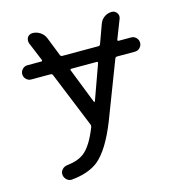

<svg xmlns="http://www.w3.org/2000/svg" viewBox="-110 -647 902 953"><g transform="rotate(-15 340.5 -170.5)"><path d="M418 -319.3Q418.9 -322.3 417.5 -324.2Q416 -326.2 414.1 -326.2H281.2Q279.3 -326.2 277.8 -324.2Q276.4 -322.3 277.3 -319.3L347.7 -139.6Q348.6 -137.7 350.6 -137.7Q352.5 -137.7 353.5 -139.6ZM76.2 -326.2Q61.5 -326.2 50.8 -336.9Q40 -347.7 40 -362.8Q40 -377.9 50.8 -388.7Q61.5 -399.4 76.2 -399.4H148.4Q150.4 -399.4 151.9 -401.4Q153.3 -403.3 152.3 -406.2L112.3 -502.9Q110.4 -509.8 110.4 -515.6Q110.4 -524.4 115.2 -533.2Q125 -546.9 142.6 -546.9Q163.1 -546.9 181.2 -534.7Q199.2 -522.5 207 -502.9L245.1 -406.2Q248 -399.4 255.9 -399.4H441.4Q448.2 -399.4 451.2 -406.2L486.3 -502.9Q493.2 -522.5 510.3 -534.7Q527.3 -546.9 548.8 -546.9Q565.4 -546.9 574.7 -533.2Q584 -519.5 578.1 -503.9L540 -406.2Q539.1 -403.3 540.5 -401.4Q542 -399.4 544.9 -399.4H609.4Q624 -399.4 634.8 -388.7Q645.5 -377.9 645.5 -362.8Q645.5 -347.7 634.8 -336.9Q624 -326.2 609.4 -326.2H517.6Q509.8 -326.2 506.8 -319.3L393.6 -24.4Q340.8 108.4 280.3 158.2Q229.5 198.2 142.6 206.1Q140.6 206.1 139.6 206.1Q126 206.1 116.2 196.3Q104.5 185.5 103.5 169.9Q102.5 155.3 112.8 144Q123 132.8 138.7 130.9Q195.3 125 227.5 99.6Q267.6 68.4 302.7 -20.5Q305.7 -27.3 302.7 -34.2L186.5 -319.3Q183.6 -326.2 175.8 -326.2Z"/></g></svg>

Font: Gen Jyuu Gothic Regular
Style: Regular
Weight: 400
Designer: [Source Han Sans]
Ryoko NISHIZUKA  (kana & ideographs); Paul D. Hunt (Latin, Greek & Cyrillic); Wenlong ZHANG  (bopomofo
Version: Version 1.002.20150607